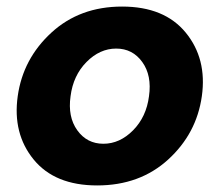

<svg xmlns="http://www.w3.org/2000/svg" viewBox="-20 -555 669 585"><path d="M276 10Q147 10 82.5 -69Q18 -148 34 -262Q50 -376 136.5 -455.5Q223 -535 352 -535Q481 -535 546 -455.5Q611 -376 595 -262Q579 -148 492.5 -69Q406 10 276 10ZM434 -262Q443 -325 413.5 -366Q384 -407 334 -407Q284 -407 243.5 -366Q203 -325 195 -262Q186 -199 215.5 -158Q245 -117 295 -117Q345 -117 385.5 -158Q426 -199 434 -262Z"/></svg>

Font: Raleway-v4020 ExtraBold
Style: Italic
Weight: 800
Italic angle: -12°
Designer: Matt McInerney, Pablo Impallari, Rodrigo Fuenzalida
Foundry: Matt McInerney, Pablo Impallari, Rodrigo Fuenzalida
Version: Version 4.020;PS 004.020;hotconv 1.0.88;makeotf.lib2.5.64775